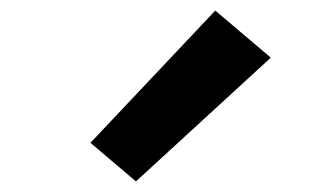

<svg xmlns="http://www.w3.org/2000/svg" viewBox="-20 -839 616 363"><path d="M237 -496 492 -730 387 -819 151 -569Z"/></svg>

Font: Iosevka Sparkle Extrabold
Style: Regular
Weight: 800
Designer: Belleve Invis
Foundry: Belleve Invis
Version: Version 4.5.0; ttfautohint (v1.8.3)